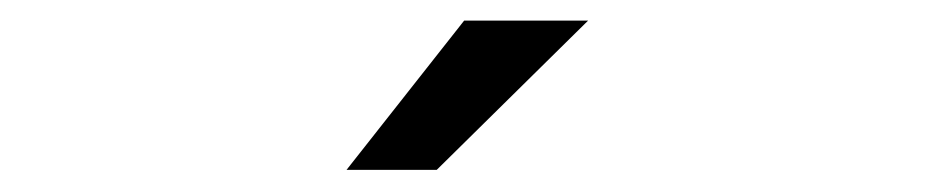

<svg xmlns="http://www.w3.org/2000/svg" viewBox="-20 -770 890 182"><path d="M308.5 -609 420 -750.5H537.5L394 -609Z"/></svg>

Font: League Mono Wide
Style: Regular
Weight: 400
Width: 8
Designer: Tyler Finck
Foundry: The League of Moveable Type / Tyler Finck
Version: Version 2.210